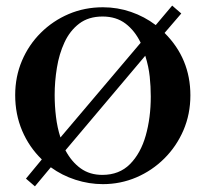

<svg xmlns="http://www.w3.org/2000/svg" viewBox="-20 -638 728 679"><path d="M653.3 -300.8Q653.3 -234.4 628.7 -177.2Q604 -120.1 561 -77.4Q518.1 -34.7 462.2 -10.7Q406.2 13.2 343.8 13.2Q294.9 13.2 247.1 -2.2Q199.2 -17.6 159.7 -46.4L103.5 21L71.8 -6.3L127.9 -74.2Q83 -117.7 58.3 -175.8Q33.7 -233.9 33.7 -301.8Q33.7 -366.7 57.6 -423.1Q81.5 -479.5 124.3 -522Q167 -564.5 223.1 -588.4Q279.3 -612.3 343.8 -612.3Q395.5 -612.3 443.1 -595.9Q490.7 -579.6 530.8 -549.3L588.9 -618.2L621.1 -590.3L562 -521.5Q653.3 -430.7 653.3 -300.8ZM477.5 -486.8Q457 -529.3 424.1 -554.4Q391.1 -579.6 342.8 -579.6Q293 -579.6 260 -554.4Q227.1 -529.3 208 -488Q189 -446.8 181.2 -398.2Q173.3 -349.6 173.3 -302.2Q173.3 -263.2 178 -224.9Q182.6 -186.5 193.8 -151.9ZM513.2 -296.4Q513.2 -332 509.5 -366.9Q505.9 -401.9 493.7 -440.9L211.4 -106.4Q233.4 -65.4 265.4 -42.5Q297.4 -19.5 341.8 -19.5Q401.9 -19.5 439.7 -57.6Q477.5 -95.7 495.4 -158.7Q513.2 -221.7 513.2 -296.4Z"/></svg>

Font: Scheherazade New SemiBold
Style: Regular
Weight: 600
Designer: SIL International
Foundry: SIL International
Version: Version 4.000